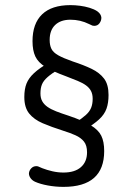

<svg xmlns="http://www.w3.org/2000/svg" viewBox="-20 -634 514 750"><path d="M309 -126Q347 -149 367.5 -168Q388 -187 396 -209.5Q404 -232 404 -263Q404 -304 386.5 -327Q369 -350 338 -365Q307 -380 264 -394Q227 -407 207.5 -418Q188 -429 181 -443Q174 -457 174 -478Q174 -516 195.5 -536.5Q217 -557 255 -557Q294 -557 328 -540Q338 -535 341 -534Q344 -533 348 -533Q361 -533 368.5 -543Q376 -553 376 -565Q375 -579 360 -590Q348 -598 330 -603.5Q312 -609 292.5 -611.5Q273 -614 255 -614Q182 -614 144.5 -578Q107 -542 107 -473Q107 -437 118 -413.5Q129 -390 157.5 -372.5Q186 -355 238 -336Q264 -326 283.5 -318Q303 -310 316 -300.5Q329 -291 335.5 -278.5Q342 -266 342 -248Q342 -228 336 -213Q330 -198 315 -184.5Q300 -171 272 -153ZM172 -390Q134 -368 113 -348.5Q92 -329 83.5 -307.5Q75 -286 75 -255Q75 -214 94 -190.5Q113 -167 147 -152.5Q181 -138 225 -124Q254 -115 275 -105.5Q296 -96 308 -81Q320 -66 320 -39Q320 -2 296 19Q272 40 228 40Q206 40 184.5 35Q163 30 145 23Q134 18 130 16.5Q126 15 122 15Q110 15 102 23.5Q94 32 93 43Q93 53 99.5 62Q106 71 117 76Q137 85 167 90.5Q197 96 228 96Q387 96 387 -44Q387 -81 375.5 -104Q364 -127 334 -145Q304 -163 248 -182Q220 -191 199.5 -199Q179 -207 165.5 -216.5Q152 -226 145 -238.5Q138 -251 138 -269Q138 -290 144 -304.5Q150 -319 166 -333Q182 -347 210 -364Z"/></svg>

Font: Beiruti
Style: Regular
Weight: 400
Designer: Arlette Boutros
Foundry: Boutros
Version: Version 1.41